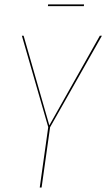

<svg xmlns="http://www.w3.org/2000/svg" viewBox="-20 -841 477 861"><path d="M356 -813.5H194.8L195.8 -821.3H356.9ZM437 -680.7 204.6 -270.5 166.5 0H158.2L196.3 -271L78.1 -680.7H85.9L201.2 -278.8L427.7 -680.7Z"/></svg>

Font: Fira Sans Compressed Eight
Style: Italic
Weight: 100
Width: 3
Italic angle: -8°
Designer: Carrois Corporate & Edenspiekermann AG
Foundry: Carrois Corporate GbR & Edenspiekermann AG
Version: Version 4.203;PS 004.203;hotconv 1.0.88;makeotf.lib2.5.64775